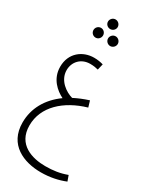

<svg xmlns="http://www.w3.org/2000/svg" viewBox="-275 -921 1032 1265"><g transform="rotate(30 241.5 -288.5)"><path d="M202 -775C222 -775 239 -791 239 -811C239 -831 222 -848 202 -848C182 -848 165 -831 165 -811C165 -791 182 -775 202 -775ZM147 -678C167 -678 183 -695 183 -715C183 -735 167 -752 147 -752C126 -752 110 -735 110 -715C110 -695 126 -678 147 -678ZM258 -678C278 -678 295 -695 295 -715C295 -735 278 -752 258 -752C238 -752 221 -735 221 -715C221 -695 238 -678 258 -678ZM278 271C348 271 410 257 461 236L446 194C392 214 342 221 283 221C184 221 59 186 59 40C59 -103 175 -208 336 -255L322 -302C281 -289 245 -274 212 -257C163 -270 89 -318 89 -398C89 -460 134 -511 204 -511C231 -511 250 -507 265 -503L276 -549C255 -555 233 -559 206 -559C120 -559 41 -501 41 -396C41 -303 107 -249 158 -224C62 -155 10 -61 10 46C10 215 148 271 278 271Z"/></g></svg>

Font: Noto Sans Arabic UI XCn Lt
Style: Regular
Weight: 300
Width: 2
Designer: Monotype Design Team, Nadine Chahine and Nizar Qandah
Foundry: Monotype Imaging Inc.
Version: Version 2.010